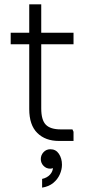

<svg xmlns="http://www.w3.org/2000/svg" viewBox="-20 -646 404 880"><path d="M250 0Q188 0 151 -36.5Q114 -73 114 -146V-626H169V-149Q169 -96 190 -74.5Q211 -53 258 -53H312L317 -42V0ZM29 -443V-496H317V-443ZM173 214V174Q196 169 209.5 154Q223 139 223 119Q223 104 219 95L241 82Q244 89 244 97Q244 107 238 114Q232 121 224.5 124Q217 127 210 127Q192 127 179.5 114Q167 101 167 83Q167 65 179.5 51.5Q192 38 211 38Q236 38 250 59Q264 80 264 109Q264 131 254 153.5Q244 176 224 192.5Q204 209 173 214Z"/></svg>

Font: Fustat Light
Style: Regular
Weight: 300
Designer: Mohamed Gaber, Khaled Hosny, Laura Garcia Mut
Foundry: Kief Type Foundry, Alif Type Foundry, Hard Type Foundry
Version: Version 1.007